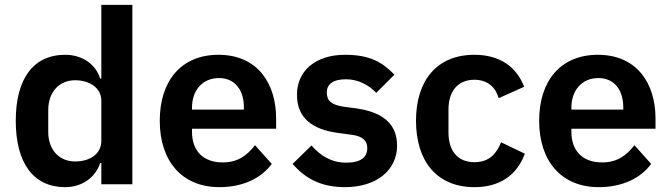

<svg xmlns="http://www.w3.org/2000/svg" viewBox="-20 -760 2763 792"><path d="M398 0H526V-740H398V-436H393C375 -496 318 -534 249 -534C118 -534 45 -436 45 -262C45 -87 118 12 249 12C318 12 374 -28 393 -87H398ZM290 -94C224 -94 179 -142 179 -216V-306C179 -380 224 -429 290 -429C351 -429 398 -396 398 -345V-179C398 -125 351 -94 290 -94Z M885 12C982 12 1058 -25 1101 -84L1032 -161C1000 -120 962 -90 899 -90C815 -90 772 -141 772 -216V-229H1119V-271C1119 -414 1044 -534 881 -534C728 -534 639 -427 639 -262C639 -95 731 12 885 12ZM883 -438C949 -438 986 -389 986 -317V-308H772V-316C772 -388 816 -438 883 -438Z M1403 12C1533 12 1618 -58 1618 -159C1618 -246 1563 -297 1449 -313L1396 -320C1347 -328 1328 -344 1328 -379C1328 -411 1352 -433 1407 -433C1458 -433 1502 -409 1532 -377L1607 -452C1557 -504 1505 -534 1403 -534C1284 -534 1205 -470 1205 -369C1205 -274 1267 -225 1379 -211L1431 -204C1477 -198 1495 -179 1495 -149C1495 -112 1469 -89 1408 -89C1349 -89 1303 -116 1265 -160L1187 -84C1239 -24 1304 12 1403 12Z M1937 12C2038 12 2111 -34 2145 -126L2047 -173C2028 -126 1998 -91 1937 -91C1866 -91 1830 -140 1830 -213V-308C1830 -381 1866 -431 1937 -431C1992 -431 2025 -399 2037 -355L2142 -402C2111 -484 2042 -534 1937 -534C1783 -534 1696 -429 1696 -262C1696 -94 1783 12 1937 12Z M2450 12C2547 12 2623 -25 2666 -84L2597 -161C2565 -120 2527 -90 2464 -90C2380 -90 2337 -141 2337 -216V-229H2684V-271C2684 -414 2609 -534 2446 -534C2293 -534 2204 -427 2204 -262C2204 -95 2296 12 2450 12ZM2448 -438C2514 -438 2551 -389 2551 -317V-308H2337V-316C2337 -388 2381 -438 2448 -438Z"/></svg>

Font: IBM Plex Devanagari Medium
Style: Regular
Weight: 600
Designer: Mike Abbink, Paul van der Laan, Pieter van Rosmalen, Erin McLaughlin
Foundry: Bold Monday
Version: Version 1.0